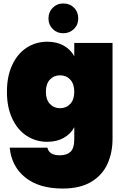

<svg xmlns="http://www.w3.org/2000/svg" viewBox="-20 -812 683 1109"><path d="M409 -487V-564H630V-10Q630 69 601 134Q572 199 507.5 238Q443 277 342 277Q206 277 126.5 213.5Q47 150 36 41H254Q263 85 326 85Q365 85 387 65Q409 45 409 -10V-77Q388 -38 348 -15.5Q308 7 253 7Q187 7 134 -27.5Q81 -62 50.5 -127.5Q20 -193 20 -282Q20 -371 50.5 -436.5Q81 -502 134 -536.5Q187 -571 253 -571Q308 -571 348 -548.5Q388 -526 409 -487ZM327 -377Q291 -377 268 -352Q245 -327 245 -282Q245 -237 268 -212Q291 -187 327 -187Q363 -187 386 -212Q409 -237 409 -282Q409 -327 386 -352Q363 -377 327 -377ZM260 -705Q260 -742 284.5 -767Q309 -792 345 -792Q383 -792 407.5 -767.5Q432 -743 432 -705Q432 -669 407 -644.5Q382 -620 345 -620Q309 -620 284.5 -644.5Q260 -669 260 -705Z"/></svg>

Font: Poppins Black A&M
Style: Regular
Weight: 900
Designer: Ninad Kale (Devanagari), Jonny Pinhorn (Latin)
Foundry: Indian Type Foundry
Version: 4.004